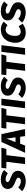

<svg xmlns="http://www.w3.org/2000/svg" viewBox="1954 -2586 638 4607"><g transform="rotate(-90 2272.5 -283.0)"><path d="M477 -168Q477 -130 461 -96.5Q445 -63 412.5 -38Q380 -13 332 1.5Q284 16 221 16Q186 16 152.5 9Q119 2 88.5 -10Q58 -22 32.5 -38Q7 -54 -11 -72L78 -163Q111 -134 151 -117.5Q191 -101 228 -101Q270 -101 291 -118Q312 -135 312 -160Q312 -170 308.5 -178.5Q305 -187 295.5 -195.5Q286 -204 268 -212.5Q250 -221 221 -232Q170 -250 135.5 -270Q101 -290 80 -313Q59 -336 50.5 -362Q42 -388 42 -420Q42 -455 56.5 -484.5Q71 -514 100 -536Q129 -558 172 -570Q215 -582 272 -582Q335 -582 395 -561Q455 -540 495 -503L416 -414Q387 -440 349 -453Q311 -466 277 -466Q238 -466 222.5 -454Q207 -442 207 -422Q207 -413 210 -405Q213 -397 223.5 -388.5Q234 -380 255 -370Q276 -360 311 -347Q357 -329 389 -310.5Q421 -292 440.5 -270Q460 -248 468.5 -223Q477 -198 477 -168Z M853 -449 798 0H638L693 -449H534L549 -568H1032L1000 -449Z M1293 -118H1127L1084 0H909L1170 -568H1358L1479 0H1309ZM1167 -229H1280L1250 -439H1246Z M1809 -449 1754 0H1594L1649 -449H1490L1505 -568H1988L1956 -449Z M1980 0 2049 -568H2209L2139 0Z M2715 -168Q2715 -130 2699 -96.5Q2683 -63 2650.5 -38Q2618 -13 2570 1.5Q2522 16 2459 16Q2424 16 2390.5 9Q2357 2 2326.5 -10Q2296 -22 2270.5 -38Q2245 -54 2227 -72L2316 -163Q2349 -134 2389 -117.5Q2429 -101 2466 -101Q2508 -101 2529 -118Q2550 -135 2550 -160Q2550 -170 2546.5 -178.5Q2543 -187 2533.5 -195.5Q2524 -204 2506 -212.5Q2488 -221 2459 -232Q2408 -250 2373.5 -270Q2339 -290 2318 -313Q2297 -336 2288.5 -362Q2280 -388 2280 -420Q2280 -455 2294.5 -484.5Q2309 -514 2338 -536Q2367 -558 2410 -570Q2453 -582 2510 -582Q2573 -582 2633 -561Q2693 -540 2733 -503L2654 -414Q2625 -440 2587 -453Q2549 -466 2515 -466Q2476 -466 2460.5 -454Q2445 -442 2445 -422Q2445 -413 2448 -405Q2451 -397 2461.5 -388.5Q2472 -380 2493 -370Q2514 -360 2549 -347Q2595 -329 2627 -310.5Q2659 -292 2678.5 -270Q2698 -248 2706.5 -223Q2715 -198 2715 -168Z M3091 -449 3036 0H2876L2931 -449H2772L2787 -568H3270L3238 -449Z M3262 0 3331 -568H3491L3421 0Z M3970 -421Q3925 -466 3866 -466Q3829 -466 3801 -448.5Q3773 -431 3754 -400.5Q3735 -370 3725 -328.5Q3715 -287 3715 -238Q3715 -166 3741.5 -135.5Q3768 -105 3818 -105Q3850 -105 3881 -117.5Q3912 -130 3944 -156L4006 -58Q3966 -26 3912.5 -5Q3859 16 3793 16Q3739 16 3694.5 -0.5Q3650 -17 3617.5 -48.5Q3585 -80 3567 -125Q3549 -170 3549 -227Q3549 -310 3573 -376Q3597 -442 3639 -487.5Q3681 -533 3739 -557.5Q3797 -582 3865 -582Q3924 -582 3971.5 -563.5Q4019 -545 4056 -511Z M4521 -168Q4521 -130 4505 -96.5Q4489 -63 4456.5 -38Q4424 -13 4376 1.5Q4328 16 4265 16Q4230 16 4196.5 9Q4163 2 4132.5 -10Q4102 -22 4076.5 -38Q4051 -54 4033 -72L4122 -163Q4155 -134 4195 -117.5Q4235 -101 4272 -101Q4314 -101 4335 -118Q4356 -135 4356 -160Q4356 -170 4352.5 -178.5Q4349 -187 4339.5 -195.5Q4330 -204 4312 -212.5Q4294 -221 4265 -232Q4214 -250 4179.5 -270Q4145 -290 4124 -313Q4103 -336 4094.5 -362Q4086 -388 4086 -420Q4086 -455 4100.5 -484.5Q4115 -514 4144 -536Q4173 -558 4216 -570Q4259 -582 4316 -582Q4379 -582 4439 -561Q4499 -540 4539 -503L4460 -414Q4431 -440 4393 -453Q4355 -466 4321 -466Q4282 -466 4266.5 -454Q4251 -442 4251 -422Q4251 -413 4254 -405Q4257 -397 4267.5 -388.5Q4278 -380 4299 -370Q4320 -360 4355 -347Q4401 -329 4433 -310.5Q4465 -292 4484.5 -270Q4504 -248 4512.5 -223Q4521 -198 4521 -168Z"/></g></svg>

Font: Qjlgwqiwhsfqbnnlvksmvfsycuq
Style: Regular
Weight: 700
Italic angle: -8°
Designer: Carrois Corporate & Edenspiekermann
Foundry: Carrois Corporate GbR & Edenspiekermann AG
Version: Version 2.001